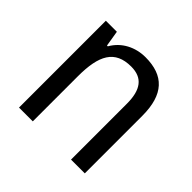

<svg xmlns="http://www.w3.org/2000/svg" viewBox="-139 -692 838 838"><g transform="rotate(45 279.5 -273.0)"><path d="M313 -546C252 -546 194 -518 163 -463H158L146 -536H78V0H163V-278C163 -408 197 -473 298 -473C368 -473 399 -430 399 -345V0H484V-355C484 -487 426 -546 313 -546Z"/></g></svg>

Font: Noto Sans Bengali SemiCondensed
Style: Regular
Weight: 400
Width: 4
Designer: Jelle Bosma - Monotype Design Team
Foundry: Monotype Imaging Inc.
Version: Version 2.003